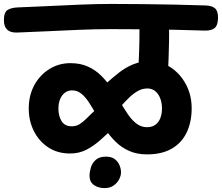

<svg xmlns="http://www.w3.org/2000/svg" viewBox="-92 -801 1140 986"><path d="M662.9 -8.2Q611 -8.2 571.3 -25.9Q531.6 -43.6 501.6 -73.2Q471.7 -102.8 448.6 -137.7Q425.4 -172.7 405.5 -207.5Q385.6 -242.3 366.8 -271.9Q348.1 -301.6 326.6 -319.2Q305 -336.9 278.3 -336.9Q257.4 -336.9 241.5 -325.1Q225.6 -313.3 216.8 -292.2Q208 -271.1 208 -243.3Q208 -205.2 224.3 -178.8Q240.6 -152.4 276.4 -152.4Q299.4 -152.4 317.1 -163.6Q334.8 -174.7 354.1 -194.2Q373.4 -213.8 401.3 -239.3L489.4 -142.4Q458 -113.1 424.7 -83Q391.3 -52.9 353.2 -32.8Q315.1 -12.7 267.8 -12.7Q203.4 -12.7 155.7 -44.2Q108 -75.8 81.8 -128.3Q55.6 -180.9 55.6 -243.3Q55.6 -311.4 84.3 -363.9Q113 -416.3 161.7 -446.5Q210.4 -476.7 269.7 -476.7Q321 -476.7 360.1 -458.9Q399.1 -441.1 428.4 -411.6Q457.7 -382.1 481.3 -347.2Q504.9 -312.2 525.2 -277.3Q545.6 -242.3 565.8 -212.8Q586.1 -183.3 609.7 -165.6Q633.3 -147.8 662.9 -147.8Q688.1 -147.8 705.3 -159.8Q722.4 -171.9 731.2 -194.1Q739.9 -216.2 739.9 -244.8Q739.9 -288.3 719.4 -317.5Q698.9 -346.7 664.6 -346.7Q638.3 -346.7 615 -333.2Q591.7 -319.8 570.9 -299.4Q550.2 -279.1 530.2 -256.9L448.8 -368.6Q485.6 -401.9 519.6 -428.4Q553.7 -455 592.1 -470.7Q630.6 -486.4 679.1 -486.4Q737.2 -486.4 785.8 -454.1Q834.3 -421.7 863.3 -366.9Q892.3 -312.1 892.3 -244.8Q892.3 -174.3 866.7 -120.8Q841.1 -67.3 790.3 -37.8Q739.4 -8.2 662.9 -8.2ZM-3.4 -633.9Q-72 -631.1 -72 -697.6Q-72 -738.4 -52.4 -750.2Q-32.9 -762 0.9 -763Q81.3 -766 162 -770Q242.7 -774 323.5 -777.4Q404.3 -780.8 482.9 -780.8Q562.2 -780.8 643.2 -779.8Q724.2 -778.8 805.3 -777.3Q886.3 -775.8 963.6 -773Q995.3 -772 1011.4 -758.9Q1027.6 -745.9 1027.6 -711.1Q1027.6 -671.8 1010.7 -657.3Q993.8 -642.9 959.2 -643.9Q882 -646.7 800.9 -648.2Q719.9 -649.7 638.9 -650.6Q557.9 -651.4 478.6 -651.4Q400 -651.4 319.2 -648.1Q238.3 -644.7 157.7 -640.8Q77 -636.9 -3.4 -633.9ZM709.9 -366.1Q672 -366.1 644.6 -381.1Q617.1 -396 618.1 -431.6Q620.9 -483.4 622.8 -546.3Q624.7 -609.1 624.2 -661Q624.2 -692.2 646.4 -714.6Q668.7 -736.9 700.4 -736.9Q731.7 -736.9 753.4 -714.6Q775.1 -692.2 775.9 -662.6Q776.9 -631.3 776.1 -586.8Q775.3 -542.2 773.6 -496.4Q771.8 -450.6 769.8 -414Q768.8 -388.9 752.4 -377.5Q736 -366.1 709.9 -366.1ZM444.6 165Q412.8 165 390.3 149.1Q367.8 133.2 367.8 101.9Q367.8 82.6 374.6 59.4Q381.3 36.3 399.8 19.9Q418.2 3.4 451.7 3.4Q480.8 3.4 497.4 16.2Q514.1 29 521.8 47.6Q529.4 66.1 529.4 84.2Q529.4 102.1 519.2 121.1Q509 140 490.2 152.5Q471.3 165 444.6 165Z"/></svg>

Font: Playpen Sans Deva
Style: Regular
Weight: 400
Designer: Pooja Saxena, Gunjan Panchal, Laura Meseguer, Veronika Burian, José Scaglione
Foundry: TypeTogether
Version: Version 2.000